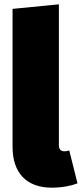

<svg xmlns="http://www.w3.org/2000/svg" viewBox="-20 -845 378 887"><path d="M219 22C268 22 310 13 338 2L300 -150C295 -148 287 -146 278 -146C260 -146 252 -156 252 -175V-825L38 -804V-166C38 -46 103 22 219 22Z"/></svg>

Font: Glow Sans SC Normal Heavy
Style: Regular
Weight: 900
Designer: Ryoko NISHIZUKA (kana, bopomofo & ideographs); Paul D. Hunt (Latin, Greek & Cyrillic); Sandoll Communications, Soo-young
Version: Version 0.93